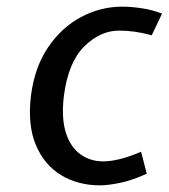

<svg xmlns="http://www.w3.org/2000/svg" viewBox="-20 -547 507 577"><path d="M281 10Q214 10 163.2 -21Q112.5 -52 87.5 -112Q62.5 -172 73 -259Q84 -345.5 124.8 -405.2Q165.5 -465 224 -496Q282.5 -527 347 -527Q374 -527 406 -522.2Q438 -517.5 467 -506L436 -441Q408.5 -448.5 384.5 -451.8Q360.5 -455 338 -455Q281 -455 233 -407.2Q185 -359.5 172 -259Q164 -191.5 178 -148Q192 -104.5 221.8 -83.2Q251.5 -62 290 -62Q312 -62 339.8 -68.8Q367.5 -75.5 404 -91L421 -25Q377.5 -5 341 2.5Q304.5 10 281 10Z"/></svg>

Font: Expletus Sans
Style: Italic
Weight: 400
Italic angle: -7°
Designer: Jasper de Waard
Foundry: Designtown
Version: Version 7.500